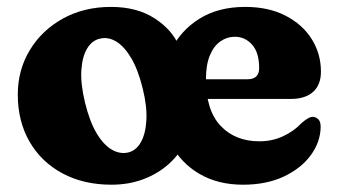

<svg xmlns="http://www.w3.org/2000/svg" viewBox="-20 -511 965 545"><path d="M343.9 -78.2Q366.3 -83.5 379.8 -107.2Q393.3 -131 395.5 -170.1Q397.7 -209.2 385.1 -259.7Q372.2 -312.6 352.6 -345.9Q333 -379.1 309.9 -393.1Q286.8 -407.1 263.2 -401.2Q241.4 -396.3 227.4 -373.4Q213.4 -350.4 210.9 -311.5Q208.5 -272.7 221.4 -219.5Q234.4 -166.4 253.9 -133.3Q273.5 -100.3 296.9 -86.5Q320.3 -72.8 343.9 -78.2ZM295.1 -491.4Q369.1 -491.4 419.3 -458.6Q469.6 -425.8 488.6 -379.2L507.3 -110Q489.9 -72.9 458.9 -45.3Q427.9 -17.7 386.7 -2.2Q345.5 13.3 296.5 13.3Q217.3 13.3 157.3 -18.9Q97.3 -51.1 63.9 -108.8Q30.5 -166.5 30.5 -242.9Q30.5 -312.4 64.6 -368.7Q98.6 -425.1 158.4 -458.2Q218.3 -491.4 295.1 -491.4ZM891 -307.6Q891 -270.2 868.7 -250.2Q846.4 -230.2 805.8 -230.2H518V-286H682.4Q715.6 -286 715.6 -317.8Q715.6 -361.8 695.6 -384.2Q675.5 -406.6 647.2 -406.6Q624.2 -406.6 605.3 -393.3Q586.5 -380 575.5 -353.3Q564.6 -326.6 564.6 -285.8Q564.6 -198 606.1 -153.9Q647.7 -109.9 716.2 -109.9Q752.8 -109.9 783.6 -124.3Q814.4 -138.7 835.8 -161.5Q856.9 -180.1 868.6 -179.3Q877 -178.9 883.6 -172.4Q890.2 -166 890.2 -150.9Q889.7 -108.3 862.4 -70.8Q835.2 -33.4 785.9 -10Q736.6 13.3 669.7 13.3Q598.3 13.3 545.5 -17.8Q492.8 -48.8 464 -103.9Q435.2 -159 435.2 -231.6Q435.2 -306.5 463.4 -365.1Q491.5 -423.7 545.5 -457.5Q599.5 -491.4 676 -491.4Q742.2 -491.4 790.3 -466.6Q838.5 -441.9 864.7 -400.2Q891 -358.6 891 -307.6Z"/></svg>

Font: Fraunces SuperSoft 9pt
Style: Regular
Weight: 900
Version: Version 1.000;[b76b70a41]